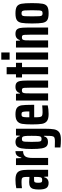

<svg xmlns="http://www.w3.org/2000/svg" viewBox="1010 -1794 986 3047"><g transform="rotate(-90 1503.5 -270.0)"><path d="M20 -147Q20 -205 30.5 -238Q41 -271 67 -286Q93 -301 139 -301Q168 -301 220 -296V-325Q220 -372 215 -391Q210 -410 194 -416Q178 -422 139 -422Q92 -422 41 -415V-505Q102 -518 174 -518Q238 -518 272 -499.5Q306 -481 319.5 -438Q333 -395 333 -316V0H226L222 -62H214Q206 -26 182 -9Q158 8 126 8Q66 8 43 -28.5Q20 -65 20 -147ZM214 -120Q220 -142 220 -192V-223H169Q144 -223 135.5 -210Q127 -197 127 -156Q127 -120 134.5 -107Q142 -94 169 -94Q187 -94 198 -99Q209 -104 214 -120Z M515 -510 519 -425H527Q540 -478 564 -498Q588 -518 629 -518V-397Q573 -397 547 -364.5Q521 -332 521 -248V0H408V-510Z M687 195V106Q749 108 789 108Q829 108 846 98.5Q863 89 867.5 62.5Q872 36 872 -28V-66H865Q856 -34 834.5 -18Q813 -2 776 -2Q729 -2 705.5 -25.5Q682 -49 672.5 -103.5Q663 -158 663 -261Q663 -366 673 -420.5Q683 -475 707.5 -496.5Q732 -518 778 -518Q810 -518 834 -502.5Q858 -487 866 -449H874L878 -510H985V-63Q985 43 975 95.5Q965 148 929 175.5Q893 203 814 203Q743 203 687 195ZM867 -144Q870 -160 871 -190.5Q872 -221 872 -261Q872 -346 868 -369Q864 -397 854 -406.5Q844 -416 824 -416Q801 -416 791.5 -407.5Q782 -399 779 -368.5Q776 -338 776 -261Q776 -183 779 -152Q782 -121 791 -112.5Q800 -104 824 -104Q843 -104 853 -112.5Q863 -121 867 -144Z M1364 -221H1166Q1166 -157 1170.5 -131.5Q1175 -106 1190.5 -97Q1206 -88 1245 -88Q1291 -88 1355 -94V-6Q1331 0 1293 4Q1255 8 1219 8Q1142 8 1107 -18Q1072 -44 1062.5 -96Q1053 -148 1053 -254Q1053 -360 1062 -412Q1071 -464 1105.5 -491Q1140 -518 1214 -518Q1287 -518 1318 -493Q1349 -468 1356.5 -418Q1364 -368 1364 -255ZM1166 -298H1259V-304Q1259 -360 1255.5 -384Q1252 -408 1243.5 -415Q1235 -422 1214 -422Q1191 -422 1182 -414.5Q1173 -407 1169.5 -382Q1166 -357 1166 -298Z M1539 -510 1543 -448H1551Q1571 -518 1649 -518Q1692 -518 1713 -500.5Q1734 -483 1741.5 -445.5Q1749 -408 1749 -339V0H1636V-286Q1636 -351 1633.5 -376Q1631 -401 1622.5 -408.5Q1614 -416 1592 -416Q1568 -416 1558.5 -403Q1549 -390 1547 -360.5Q1545 -331 1545 -256V0H1432V-510Z M1849 -414H1798V-510H1849V-658H1962V-510H2031V-414H1962V0H1849Z M2081 -743H2195V-611H2081ZM2082 -510H2195V0H2082Z M2380 -510 2384 -448H2392Q2412 -518 2490 -518Q2533 -518 2554 -500.5Q2575 -483 2582.5 -445.5Q2590 -408 2590 -339V0H2477V-286Q2477 -351 2474.5 -376Q2472 -401 2463.5 -408.5Q2455 -416 2433 -416Q2409 -416 2399.5 -403Q2390 -390 2388 -360.5Q2386 -331 2386 -256V0H2273V-510Z M2655 -255Q2655 -370 2665 -422Q2675 -474 2708 -496Q2741 -518 2816 -518Q2891 -518 2924.5 -496Q2958 -474 2968 -422Q2978 -370 2978 -255Q2978 -140 2968 -87.5Q2958 -35 2924.5 -13.5Q2891 8 2816 8Q2741 8 2708 -13.5Q2675 -35 2665 -87.5Q2655 -140 2655 -255ZM2865 -255Q2865 -338 2862 -370Q2859 -402 2849.5 -412Q2840 -422 2816 -422Q2792 -422 2782.5 -412Q2773 -402 2770.5 -370.5Q2768 -339 2768 -255Q2768 -171 2770.5 -139.5Q2773 -108 2782.5 -98Q2792 -88 2816 -88Q2841 -88 2850 -98Q2859 -108 2862 -140Q2865 -172 2865 -255Z"/></g></svg>

Font: Saira ExtraCondensed
Style: Bold
Weight: 700
Width: 2
Designer: Hector Gatti with collaboration of the Omnibus-Type team
Foundry: Omnibus-Type
Version: Version 0.072; ttfautohint (v1.8)